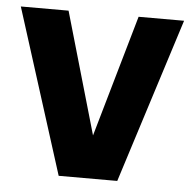

<svg xmlns="http://www.w3.org/2000/svg" viewBox="-45 -591 631 635"><g transform="rotate(5 270.0 -273.5)"><path d="M172.5 0 -1 -547H157.5L274 -143L390 -547H541L367 0Z"/></g></svg>

Font: Encode Sans SemiCondensed SemiCondensed
Style: Bold
Weight: 700
Width: 4
Designer: Multiple Designers
Foundry: Impallari Type
Version: Version 3.000; ttfautohint (v1.8.3) -l 8 -r 50 -G 200 -x 14 